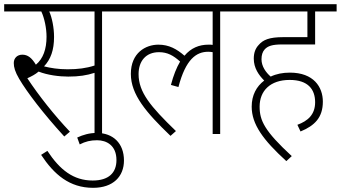

<svg xmlns="http://www.w3.org/2000/svg" viewBox="-20 -642 1633 920"><path d="M469 -587H572V-622H0V-587H178C193 -555 203 -507 203 -466C203 -407 187 -361 152 -332C132 -365 113 -380 87 -380C63 -380 46 -364 46 -340C46 -320 52 -298 72 -264C109 -201 188 -97 288 12L315 -11C240 -90 165 -185 111 -267C131 -276 150 -286 165 -299C208 -282 264 -275 307 -275C359 -275 396 -281 433 -293V0H469ZM304 -310C260 -310 222 -316 191 -324C223 -358 239 -402 239 -465C239 -510 229 -558 216 -587H433V-328C393 -315 353 -310 304 -310Z M350 17 362 50C389 36 414 30 445 30C491 30 538 55 538 125C538 186 501 223 424 223C332 223 267 172 207 81L177 100C239 194 313 258 426 258C523 258 574 203 574 127C574 44 521 -5 444 -5C408 -5 378 4 350 17Z M559 -587H999V-427C993 -428 986 -428 979 -428C934 -428 895 -412 864 -375C827 -407 790 -428 739 -428C678 -428 607 -389 607 -288C607 -189 680 -103 797 9L823 -14C701 -132 644 -200 644 -287C644 -348 678 -392 742 -392C782 -392 811 -376 843 -347C826 -318 811 -281 799 -235L835 -225C870 -359 921 -394 978 -394C986 -394 993 -393 999 -392V0H1035V-587H1138V-622H559Z M1405 -44 1420 -12C1488 -40 1527 -79 1527 -155C1527 -225 1483 -294 1369 -294C1335 -294 1304 -288 1277 -275C1254 -295 1233 -324 1233 -358C1233 -378 1238 -394 1248 -405C1263 -422 1286 -429 1331 -429H1490V-587H1593V-622H1125V-587H1453V-464H1337C1270 -464 1240 -451 1219 -426C1204 -410 1196 -389 1196 -361C1196 -316 1220 -282 1246 -256C1209 -228 1186 -186 1186 -131C1186 -47 1240 28 1352 130L1378 106C1248 -14 1224 -64 1224 -131C1224 -207 1275 -259 1368 -259C1456 -259 1490 -214 1490 -152C1490 -92 1454 -62 1405 -44Z"/></svg>

Font: Noto Sans SemiCondensed ExtraLight
Style: Italic
Weight: 200
Width: 4
Italic angle: -12°
Designer: Monotype Design Team
Foundry: Monotype Imaging Inc.
Version: Version 2.013